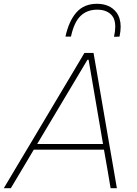

<svg xmlns="http://www.w3.org/2000/svg" viewBox="-36 -992 724 1012"><path d="M-16 0Q18.5 -58 56.5 -121.8Q94.5 -185.5 129 -243L275 -488Q312.5 -551 344.5 -604.5Q376 -657.5 409 -713H457Q466 -660.5 475.5 -606.5Q485 -552.5 496 -487L538 -243Q548.5 -183 559.5 -119.8Q570.5 -56.5 580 0H547Q538.5 -48.5 530 -100.5Q521 -152.5 512 -203H142Q112 -152.5 81.5 -101.2Q51 -50 21 0ZM185 -275Q173 -255 160 -233H507L500 -274L431 -677H425ZM565 -798Q571.5 -828.5 571.5 -851.5Q571.5 -888.5 555.5 -908.5Q529.5 -941 476 -941Q423 -941 388.8 -908.2Q354.5 -875.5 338 -799H309Q327 -881.5 367 -926.8Q407 -972 475 -972Q542.5 -972 577.5 -927Q600 -897 600 -851Q600 -827.5 594 -799Z"/></svg>

Font: Heraclito Thin
Style: Italic
Weight: 100
Italic angle: -12°
Designer: Kostas Bartsokas (font) & Cristiano Sobral (main changes)
Foundry: Kostas Bartsokas (font) & Cristiano Sobral (main changes)
Version: Version 1.00;July 8, 2020;FontCreator 13.0.0.2655 64-bit